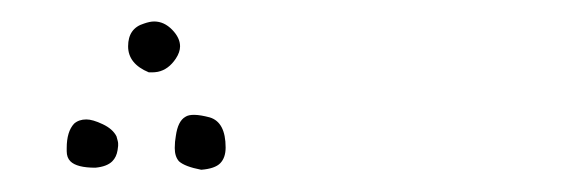

<svg xmlns="http://www.w3.org/2000/svg" viewBox="-20 10 540 177"><path d="M117.2 76.7Q118.2 76.7 120.4 76.7Q122.6 76.7 125.5 76.2Q135.3 74.2 142.1 64Q146 58.1 146 52.7Q146 44.9 138.7 37.4Q131.3 29.8 122.1 29.8Q118.2 29.8 112.8 31.7Q98.1 36.1 98.1 52.7Q98.1 68.8 117.2 76.7ZM83.5 158.7Q87.4 154.8 88.4 148.4Q88.9 145.5 88.9 144.5Q88.9 143.6 88.9 142.3Q88.9 141.1 88.4 139.4Q87.9 137.7 87.4 135.7Q84 128.9 74.7 124.5Q65.4 120.1 59.6 120.1Q52.7 120.1 48.3 124Q41.5 131.3 41.5 146.5Q41.5 147.9 41.5 149.4Q41.5 155.3 44.9 158.7Q50.8 164.6 67.9 164.6Q78.6 163.6 83.5 158.7ZM188 146Q188 122.6 173.3 118.2Q156.7 113.8 150.9 117.7Q144 121.6 142.1 135.3Q141.1 140.6 141.1 146.5Q141.1 154.3 145 158.7Q150.4 163.6 165.5 166.5Q178.2 165.5 183.1 160.4Q188 155.3 188 146Z"/></svg>

Font: NaikaiFont
Style: Light
Weight: 300
Version: Version 1.89